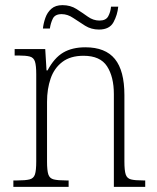

<svg xmlns="http://www.w3.org/2000/svg" viewBox="-20 -727 611 747"><path d="M32 0V-25H48Q79 -25 95 -29Q111 -33 116 -48.5Q121 -64 121 -99V-438Q121 -472 116 -487.5Q111 -503 96 -507Q81 -511 53 -511H37V-536H156L161 -453H165Q191 -502 226 -522.5Q261 -543 312 -543Q390 -543 427 -497.5Q464 -452 464 -357V-99Q464 -64 469 -48.5Q474 -33 489.5 -29Q505 -25 536 -25H545V0H423V-361Q423 -428 396.5 -469Q370 -510 305 -510Q254 -510 222.5 -486Q191 -462 177 -421.5Q163 -381 163 -331V-98Q163 -64 168 -48.5Q173 -33 189 -29Q205 -25 236 -25H247V0ZM365 -612Q335 -612 311 -627Q287 -642 265 -657Q243 -672 220 -672Q194 -672 185.5 -654.5Q177 -637 174 -616H147Q149 -636 156.5 -657.5Q164 -679 180 -693Q196 -707 223 -707Q254 -707 277.5 -692Q301 -677 322 -662Q343 -647 367 -647Q392 -647 401 -663.5Q410 -680 412 -701H440Q437 -669 421.5 -640.5Q406 -612 365 -612Z"/></svg>

Font: Noto Serif Lao SemiCondensed ExtraLight
Style: Regular
Weight: 200
Width: 4
Designer: Monotype Design Team
Foundry: Monotype Imaging Inc.
Version: Version 2.003; ttfautohint (v1.8.4.7-5d5b)